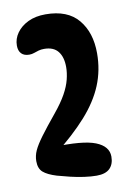

<svg xmlns="http://www.w3.org/2000/svg" viewBox="-81 -738 540 801"><g transform="rotate(-10 189.0 -337.0)"><path d="M169 -687Q262 -687 307.5 -632.5Q353 -578 353 -490Q353 -418 327 -355Q301 -292 247 -231.5Q193 -171 108 -104L103 -136Q230 -141 283.5 -120Q337 -99 337 -55Q337 -23 319 -5Q301 13 263 13Q240 13 211 9Q182 5 153 -2Q124 -9 99 -16Q60 -28 42.5 -43.5Q25 -59 25 -90Q25 -113 35 -135Q45 -157 69 -189.5Q93 -222 135 -273Q167 -312 184.5 -343.5Q202 -375 209 -403Q216 -431 216 -456Q216 -498 197 -522Q178 -546 138 -546Q125 -546 114.5 -543Q104 -540 94.5 -536.5Q85 -533 74 -533Q52 -533 40.5 -545Q29 -557 29 -579Q29 -608 46.5 -632.5Q64 -657 95 -672Q126 -687 169 -687Z"/></g></svg>

Font: DynaPuff Condensed
Style: Regular
Weight: 400
Width: 3
Designer: Toshi Omagari, Jennifer Daniel
Foundry: Google Fonts
Version: Version 2.000